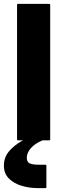

<svg xmlns="http://www.w3.org/2000/svg" viewBox="-25 -720 340 985"><path d="M67.5 -700H227.5Q232.5 -700 232.5 -695V-5Q232.5 0 227.5 0H67.5Q62.5 0 62.5 -5V-695Q62.5 -700 67.5 -700ZM213 130V240Q213 245 208 245H168Q126 245 86.2 233.2Q46.5 221.5 20.8 196Q-5 170.5 -5 130Q-5 88 20 57.8Q45 27.5 83.5 5.2Q122 -17 162 -35L193 0Q154 16.5 133.2 40.2Q112.5 64 112.5 90Q112.5 109.5 126 117.2Q139.5 125 173 125H208Q213 125 213 130Z"/></svg>

Font: MFEK Sans
Style: Bold
Weight: 700
Designer: Owen Earl
Foundry: indestructible type*
Version: Version 0.001; ttfautohint (v1.8.4.7-5d5b)